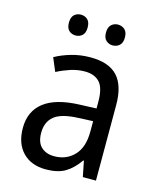

<svg xmlns="http://www.w3.org/2000/svg" viewBox="-111 -804 730 891"><g transform="rotate(15 254.0 -358.0)"><path d="M261 -546Q350 -546 391.5 -501Q433 -456 433 -364V0H370L355 -75H352Q322 -32 286.5 -11Q251 10 193 10Q124 10 83 -32Q42 -74 42 -149Q42 -229 98.5 -273Q155 -317 269 -321L349 -324V-357Q349 -422 324.5 -449Q300 -476 253 -476Q218 -476 184.5 -465Q151 -454 120 -438L93 -502Q127 -521 170 -533.5Q213 -546 261 -546ZM281 -260Q198 -257 164 -229Q130 -201 130 -149Q130 -103 153.5 -81Q177 -59 216 -59Q274 -59 311.5 -98Q349 -137 349 -213V-263ZM122 -676Q122 -702 135 -714Q148 -726 167 -726Q186 -726 199 -714Q212 -702 212 -676Q212 -650 199 -638Q186 -626 167 -626Q148 -626 135 -638Q122 -650 122 -676ZM300 -676Q300 -702 313.5 -714Q327 -726 345 -726Q364 -726 377.5 -714Q391 -702 391 -676Q391 -650 377.5 -638Q364 -626 345 -626Q327 -626 313.5 -638Q300 -650 300 -676Z"/></g></svg>

Font: Noto Sans Kannada SemiCondensed
Style: Regular
Weight: 400
Width: 4
Designer: Jelle Bosma - Monotype Design Team
Foundry: Monotype Imaging Inc.
Version: Version 2.005; ttfautohint (v1.8.4.7-5d5b)